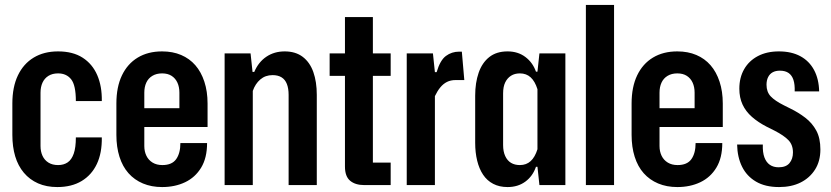

<svg xmlns="http://www.w3.org/2000/svg" viewBox="-20 -749 3364 777"><path d="M212 8Q168 8 134 -7Q100 -22 76.5 -50Q53 -78 41.5 -116.5Q30 -155 30 -203V-330Q30 -397 52.5 -444Q75 -491 116.5 -516Q158 -541 215 -541Q275 -541 314.5 -515.5Q354 -490 373.5 -445Q393 -400 392 -340H287Q287 -404 268 -428Q249 -452 215 -452Q192 -452 176 -442Q160 -432 152 -414.5Q144 -397 144 -374V-158Q144 -136 152 -118.5Q160 -101 176 -91Q192 -81 215 -81Q238 -81 254 -92Q270 -103 278.5 -127.5Q287 -152 287 -193H392Q393 -130 372 -85.5Q351 -41 310.5 -16.5Q270 8 212 8Z M636 8Q593 8 558.5 -6.5Q524 -21 500 -48Q476 -75 463.5 -114.5Q451 -154 451 -203V-330Q451 -397 473.5 -444Q496 -491 537.5 -516Q579 -541 636 -541Q679 -541 713 -526.5Q747 -512 770.5 -485Q794 -458 807 -418.5Q820 -379 820 -330V-235H550V-311H717L706 -302V-374Q706 -397 698 -414.5Q690 -432 674.5 -442Q659 -452 636 -452Q613 -452 596.5 -442Q580 -432 572 -414.5Q564 -397 564 -374V-158Q564 -136 572.5 -118.5Q581 -101 597.5 -91Q614 -81 637 -81Q676 -81 693 -105Q710 -129 710 -170H818Q818 -110 794 -70.5Q770 -31 729 -11.5Q688 8 636 8Z M889 0V-533H994L1002 -458H1009Q1026 -498 1058 -519.5Q1090 -541 1132 -541Q1176 -541 1205 -519Q1234 -497 1248 -457.5Q1262 -418 1262 -365V0H1148V-365Q1148 -391 1141 -409Q1134 -427 1119.5 -436Q1105 -445 1083 -445Q1054 -445 1033.5 -427.5Q1013 -410 1003 -381V0Z M1454 0Q1418 0 1397 -17.5Q1376 -35 1376 -75V-680H1489V-91H1561V0ZM1314 -442V-533H1561V-442Z M1626 0V-533H1732L1740 -457H1747Q1761 -505 1784.5 -522.5Q1808 -540 1838 -540H1849L1859 -425H1824Q1804 -425 1789 -417.5Q1774 -410 1762 -395.5Q1750 -381 1740 -360V0Z M2034 8Q2001 8 1976 -5Q1951 -18 1935 -42Q1919 -66 1911 -99Q1903 -132 1903 -171V-362Q1903 -414 1917 -454.5Q1931 -495 1960 -518Q1989 -541 2034 -541Q2076 -541 2106 -518.5Q2136 -496 2149 -459H2155L2163 -533H2268V0H2163L2155 -74H2149Q2136 -36 2106 -14Q2076 8 2034 8ZM2084 -81Q2110 -81 2127.5 -97Q2145 -113 2155 -145V-388Q2145 -420 2127.5 -436Q2110 -452 2084 -452Q2063 -452 2048 -442.5Q2033 -433 2024.5 -415.5Q2016 -398 2016 -371V-162Q2016 -136 2024.5 -117.5Q2033 -99 2048 -90Q2063 -81 2084 -81Z M2351 0V-729H2465V0Z M2721 8Q2678 8 2643.5 -6.5Q2609 -21 2585 -48Q2561 -75 2548.5 -114.5Q2536 -154 2536 -203V-330Q2536 -397 2558.5 -444Q2581 -491 2622.5 -516Q2664 -541 2721 -541Q2764 -541 2798 -526.5Q2832 -512 2855.5 -485Q2879 -458 2892 -418.5Q2905 -379 2905 -330V-235H2635V-311H2802L2791 -302V-374Q2791 -397 2783 -414.5Q2775 -432 2759.5 -442Q2744 -452 2721 -452Q2698 -452 2681.5 -442Q2665 -432 2657 -414.5Q2649 -397 2649 -374V-158Q2649 -136 2657.5 -118.5Q2666 -101 2682.5 -91Q2699 -81 2722 -81Q2761 -81 2778 -105Q2795 -129 2795 -170H2903Q2903 -110 2879 -70.5Q2855 -31 2814 -11.5Q2773 8 2721 8Z M3133 8Q3077 8 3039.5 -14Q3002 -36 2983 -74.5Q2964 -113 2963 -164H3067Q3066 -132 3073.5 -112Q3081 -92 3095.5 -82Q3110 -72 3131 -72Q3161 -72 3175 -89Q3189 -106 3189 -132Q3189 -163 3170.5 -182Q3152 -201 3115 -220L3083 -236Q3048 -254 3023 -276Q2998 -298 2985 -326Q2972 -354 2972 -390Q2972 -435 2991.5 -469Q3011 -503 3047 -522Q3083 -541 3132 -541Q3183 -541 3219 -521.5Q3255 -502 3274.5 -465.5Q3294 -429 3295 -379H3196Q3197 -407 3191 -425.5Q3185 -444 3171.5 -453.5Q3158 -463 3136 -463Q3119 -463 3107 -456.5Q3095 -450 3088.5 -437Q3082 -424 3082 -406Q3082 -377 3099 -359Q3116 -341 3152 -323L3178 -310Q3211 -294 3239 -272.5Q3267 -251 3283.5 -220.5Q3300 -190 3300 -144Q3300 -97 3278.5 -63Q3257 -29 3220 -10.5Q3183 8 3133 8Z"/></svg>

Font: Hubot Sans Condensed SemiBold
Style: Regular
Weight: 600
Width: 3
Designer: Deni Anggara
Foundry: GitHub, Inc., Subsidiary of Microsoft Corporation
Version: Version 2.000